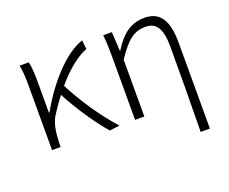

<svg xmlns="http://www.w3.org/2000/svg" viewBox="-120 -740 1349 1132"><g transform="rotate(-20 554.5 -174.0)"><path d="M523 0C438 -92 349 -227 296 -332C365 -414 434 -468 494 -491L488 -547C378 -513 249 -371 162 -214H158V-412C158 -458 155 -507 148 -533H90C100 -490 100 -438 100 -395V0H154V-26C156 -90 164 -149 194 -193C216 -227 238 -259 261 -288C313 -188 395 -65 460 8Z M960 199H1018V-341C1018 -478 976 -547 878 -547C797 -547 737 -508 678 -413H676L669 -533H615C621 -479 621 -438 621 -395V0H679V-356C750 -463 796 -495 865 -495C935 -495 964 -444 964 -333C964 -165 963 22 960 199Z"/></g></svg>

Font: Noto Sans CJK Light
Style: Regular
Weight: 300
Designer: Ryoko NISHIZUKA (kana & ideographs); Paul D. Hunt (Latin, Greek & Cyrillic); Wenlong ZHANG (bopomofo); Sandoll Communica
Foundry: Adobe Systems Incorporated
Version: Version 1.000;PS 1;hotconv 1.0.78;makeotf.lib2.5.61930